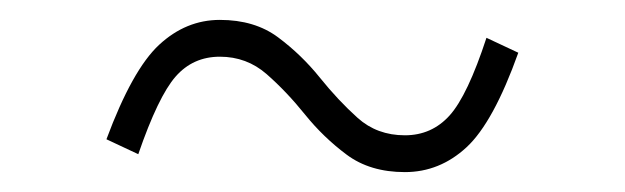

<svg xmlns="http://www.w3.org/2000/svg" viewBox="-20 -430 628 193"><path d="M387 -257Q352 -257 328.5 -274.5Q305 -292 286.5 -315Q268 -338 248 -355.5Q228 -373 201 -373Q174 -373 156.5 -353Q139 -333 119 -275L87 -290Q113 -360 140 -385Q167 -410 201 -410Q236 -410 259.5 -392.5Q283 -375 301.5 -352Q320 -329 339.5 -311.5Q359 -294 387 -294Q414 -294 432 -314Q450 -334 469 -392L501 -377Q476 -307 449 -282Q422 -257 387 -257Z"/></svg>

Font: Inria Serif
Style: Bold
Weight: 700
Designer: Black Foundry Team
Foundry: Black Foundry
Version: Version 1.000; ttfautohint (v1.8.3)